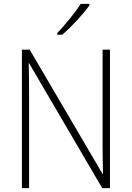

<svg xmlns="http://www.w3.org/2000/svg" viewBox="-20 -970 680 990"><path d="M441 -942V-950H396C367 -904 317 -844 275 -799V-791H301C348 -831 409 -897 441 -942ZM547 0V-714H509V-221C509 -178 510 -120 511 -73H509L133 -714H93V0H130V-497C130 -553 129 -597 128 -644H130L507 0Z"/></svg>

Font: Noto Sans Devanagari UI SemiCondensed ExtraLight
Style: Regular
Weight: 200
Width: 4
Designer: Jelle Bosma - Monotype Design Team
Foundry: Monotype Imaging Inc.
Version: Version 2.004